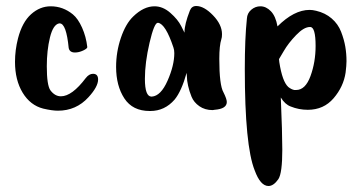

<svg xmlns="http://www.w3.org/2000/svg" viewBox="-20 -438 1204 640"><path d="M209 -278Q201 -360 179 -360H177Q157 -356 146.5 -313Q136 -270 136 -217Q136 -154 148 -137Q163 -117 183 -117Q220 -117 266 -178Q277 -192 290 -192Q307 -192 307 -173Q307 -149 275 -114Q234 -69 173 -69Q154 -69 124 -76Q81 -87 55.5 -129Q30 -171 30 -232Q30 -271 40 -310Q54 -364 83.5 -390.5Q113 -417 149 -417Q190 -417 223 -390Q240 -376 253.5 -346Q267 -316 271 -281Q271 -276 257 -269.5Q243 -263 230 -263Q212 -263 209 -278Z M613 -403Q619 -418 634 -418Q660 -418 690 -387Q720 -356 720 -324Q720 -313 718 -308Q711 -286 711 -242Q711 -154 725 -130Q736 -108 736 -98Q736 -75 695 -72Q694 -72 692 -71.5Q690 -71 689 -71Q663 -71 644.5 -84Q626 -97 618.5 -115.5Q611 -134 607 -152Q603 -170 603 -183L602 -196V-195Q585 -134 562 -106Q529 -68 481 -68H479Q422 -68 394.5 -110Q367 -152 367 -215Q367 -265 383 -312Q399 -359 424 -383Q459 -417 495 -417Q523 -417 548 -395Q573 -373 584 -351L595 -329V-331Q595 -357 613 -403ZM486 -116Q516 -118 538.5 -169Q561 -220 561 -261Q561 -272 558 -280Q532 -358 507 -362H506Q494 -362 478.5 -295.5Q463 -229 463 -175Q463 -116 485 -116Z M1034 -402Q1064 -395 1085.5 -376.5Q1107 -358 1117 -332Q1127 -306 1131 -282.5Q1135 -259 1135 -234Q1135 -220 1132 -196Q1125 -149 1092 -110.5Q1059 -72 1006 -72Q976 -72 949 -83Q930 -90 916 -113Q921 5 921 61Q921 139 908 159Q892 182 875 182Q848 182 829 130Q796 48 796 -208Q796 -310 803 -376Q804 -394 817.5 -405.5Q831 -417 848 -417Q867 -417 883 -400.5Q899 -384 905 -350Q960 -405 1012 -405Q1022 -405 1034 -402ZM961 -138H967Q998 -138 1015 -184.5Q1032 -231 1032 -285Q1032 -348 1014 -348H1013Q993 -348 967 -321Q941 -294 926 -268L910 -241Q910 -239 910.5 -236Q911 -233 911 -231Q921 -166 941 -148Q951 -140 961 -138Z"/></svg>

Font: KleponIjo
Style: Ijo
Weight: 400
Designer: Aprian Dwi Nur Sembada & Aurellia CItra
Version: Version 001.000